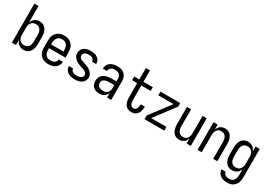

<svg xmlns="http://www.w3.org/2000/svg" viewBox="35 -1823 4431 3134"><g transform="rotate(30 2250.0 -256.0)"><path d="M285 8Q261 8 238 1.5Q215 -5 196 -19Q177 -33 163.5 -53Q150 -73 142 -96V0H64V-735H142V-424Q150 -447 163.5 -467Q177 -487 196 -501Q215 -515 238 -521.5Q261 -528 285 -528Q310 -528 334 -521Q358 -514 377.5 -498.5Q397 -483 410 -462Q423 -441 431 -417.5Q439 -394 441.5 -369.5Q444 -345 444 -320V-200Q444 -175 441.5 -150.5Q439 -126 431 -102.5Q423 -79 410 -58Q397 -37 377.5 -21.5Q358 -6 334 1Q310 8 285 8ZM254 -62Q271 -62 287.5 -66Q304 -70 317.5 -80Q331 -90 341 -104Q351 -118 356.5 -134Q362 -150 364 -166.5Q366 -183 366 -200V-320Q366 -337 364 -353.5Q362 -370 356.5 -386Q351 -402 341 -416Q331 -430 317.5 -440Q304 -450 287.5 -454Q271 -458 254 -458Q237 -458 220.5 -454Q204 -450 190.5 -440Q177 -430 167 -416Q157 -402 151.5 -386Q146 -370 144 -353.5Q142 -337 142 -320V-200Q142 -183 144 -166.5Q146 -150 151.5 -134Q157 -118 167 -104Q177 -90 190.5 -80Q204 -70 220.5 -66Q237 -62 254 -62Z M750 8Q723 8 696.5 2.5Q670 -3 646.5 -16Q623 -29 604.5 -49.5Q586 -70 575 -94.5Q564 -119 560 -146Q556 -173 556 -200V-320Q556 -347 560 -374Q564 -401 575 -425.5Q586 -450 604.5 -470.5Q623 -491 646.5 -504Q670 -517 696.5 -522.5Q723 -528 750 -528Q777 -528 803.5 -522.5Q830 -517 853.5 -504Q877 -491 895.5 -470.5Q914 -450 925 -425.5Q936 -401 940 -374Q944 -347 944 -320V-225H634V-200Q634 -183 636 -166Q638 -149 644 -133Q650 -117 660.5 -103Q671 -89 685 -79.5Q699 -70 716 -66Q733 -62 750 -62Q770 -62 789.5 -65.5Q809 -69 826 -79.5Q843 -90 853.5 -107.5Q864 -125 864 -145H942Q942 -122 934.5 -100Q927 -78 913.5 -59.5Q900 -41 881 -27.5Q862 -14 840.5 -6Q819 2 796 5Q773 8 750 8ZM866 -295V-320Q866 -337 864 -354Q862 -371 856 -387Q850 -403 839.5 -417Q829 -431 815 -440.5Q801 -450 784 -454Q767 -458 750 -458Q733 -458 716 -454Q699 -450 685 -440.5Q671 -431 660.5 -417Q650 -403 644 -387Q638 -371 636 -354Q634 -337 634 -320V-295Z M1249 8Q1227 8 1205.5 5.5Q1184 3 1163 -3.5Q1142 -10 1123.5 -21.5Q1105 -33 1091 -49.5Q1077 -66 1069.5 -87Q1062 -108 1062 -130V-135H1140V-132Q1140 -114 1151 -99Q1162 -84 1178.5 -75.5Q1195 -67 1213 -64.5Q1231 -62 1249 -62Q1267 -62 1285.5 -65Q1304 -68 1320 -76Q1336 -84 1347.5 -99.5Q1359 -115 1359 -133Q1359 -151 1349 -165.5Q1339 -180 1324.5 -189.5Q1310 -199 1294 -205Q1278 -211 1261.5 -216Q1245 -221 1228.5 -226.5Q1212 -232 1196 -238.5Q1180 -245 1165 -253Q1150 -261 1136 -271.5Q1122 -282 1110.5 -294.5Q1099 -307 1090 -321.5Q1081 -336 1076.5 -353Q1072 -370 1072 -387Q1072 -408 1078.5 -429Q1085 -450 1098 -467Q1111 -484 1129 -496Q1147 -508 1167 -515.5Q1187 -523 1208.5 -525.5Q1230 -528 1251 -528Q1272 -528 1293 -525.5Q1314 -523 1334 -516Q1354 -509 1372 -497.5Q1390 -486 1403 -469.5Q1416 -453 1423 -432.5Q1430 -412 1430 -391V-385H1352V-388Q1352 -405 1342.5 -420Q1333 -435 1318 -443.5Q1303 -452 1285.5 -455Q1268 -458 1251 -458Q1234 -458 1216.5 -455Q1199 -452 1184 -443.5Q1169 -435 1159 -419.5Q1149 -404 1149 -387Q1149 -370 1159 -355Q1169 -340 1183 -330.5Q1197 -321 1213.5 -315Q1230 -309 1246.5 -304Q1263 -299 1279 -293.5Q1295 -288 1311 -281.5Q1327 -275 1342.5 -267Q1358 -259 1371.5 -248.5Q1385 -238 1397 -225.5Q1409 -213 1418 -198.5Q1427 -184 1431.5 -167Q1436 -150 1436 -133Q1436 -111 1428.5 -90Q1421 -69 1407.5 -52Q1394 -35 1375 -23Q1356 -11 1335.5 -4Q1315 3 1293 5.5Q1271 8 1249 8Z M1714 8Q1683 8 1652.5 -0.5Q1622 -9 1599.5 -30Q1577 -51 1566.5 -81.5Q1556 -112 1556 -143Q1556 -168 1562.5 -193Q1569 -218 1585 -237.5Q1601 -257 1623 -270.5Q1645 -284 1669 -292Q1693 -300 1718 -303Q1743 -306 1769 -306H1858V-355Q1858 -376 1851 -397Q1844 -418 1828 -432Q1812 -446 1791 -452Q1770 -458 1749 -458Q1730 -458 1711 -454.5Q1692 -451 1675.5 -440.5Q1659 -430 1649.5 -413Q1640 -396 1640 -377V-375H1562V-378Q1562 -401 1569 -422.5Q1576 -444 1589 -462.5Q1602 -481 1620.5 -494Q1639 -507 1660.5 -514.5Q1682 -522 1704 -525Q1726 -528 1749 -528Q1773 -528 1797 -524.5Q1821 -521 1843 -511Q1865 -501 1883.5 -485Q1902 -469 1914 -448Q1926 -427 1931 -403Q1936 -379 1936 -355V0H1858V-86Q1850 -65 1835.5 -46.5Q1821 -28 1802 -15Q1783 -2 1760 3Q1737 8 1714 8ZM1746 -62Q1769 -62 1791.5 -69.5Q1814 -77 1829.5 -94Q1845 -111 1851.5 -134Q1858 -157 1858 -180V-236H1769Q1754 -236 1739 -234.5Q1724 -233 1709.5 -229.5Q1695 -226 1681 -220Q1667 -214 1656 -204Q1645 -194 1639.5 -179.5Q1634 -165 1634 -150Q1634 -130 1643 -111.5Q1652 -93 1668.5 -81.5Q1685 -70 1705 -66Q1725 -62 1746 -62Z M2316 8Q2294 8 2271.5 2Q2249 -4 2230.5 -17Q2212 -30 2199.5 -49Q2187 -68 2179.5 -89.5Q2172 -111 2169 -133.5Q2166 -156 2166 -179V-450H2070V-520H2166V-735H2244V-520H2420V-450H2244V-179Q2244 -166 2245 -153Q2246 -140 2249 -127.5Q2252 -115 2257 -103.5Q2262 -92 2270.5 -82Q2279 -72 2291 -67Q2303 -62 2316 -62Q2329 -62 2340.5 -67Q2352 -72 2360.5 -81Q2369 -90 2374.5 -101.5Q2380 -113 2383 -125Q2386 -137 2387.5 -149.5Q2389 -162 2389 -174V-180H2467V-171Q2467 -149 2463 -127Q2459 -105 2451.5 -84.5Q2444 -64 2431 -46Q2418 -28 2400 -15.5Q2382 -3 2360 2.5Q2338 8 2316 8Z M2564 0V-70L2851 -450H2564V-520H2936V-450L2649 -70H2936V0Z M3219 8Q3194 8 3170.5 1Q3147 -6 3128 -22Q3109 -38 3096.5 -59Q3084 -80 3076.5 -103.5Q3069 -127 3066.5 -151.5Q3064 -176 3064 -200V-520H3142V-200Q3142 -183 3144 -166.5Q3146 -150 3151 -134.5Q3156 -119 3165.5 -105Q3175 -91 3188 -81Q3201 -71 3217 -66.5Q3233 -62 3250 -62Q3267 -62 3283 -66.5Q3299 -71 3312 -81Q3325 -91 3334.5 -105Q3344 -119 3349 -134.5Q3354 -150 3356 -166.5Q3358 -183 3358 -200V-520H3436V0H3358V-95Q3350 -73 3337.5 -53Q3325 -33 3306.5 -19Q3288 -5 3265 1.5Q3242 8 3219 8Z M3564 0V-520H3642V-425Q3650 -447 3662.5 -467Q3675 -487 3693.5 -501Q3712 -515 3735 -521.5Q3758 -528 3781 -528Q3806 -528 3829.5 -521Q3853 -514 3872 -498Q3891 -482 3903.5 -461Q3916 -440 3923.5 -416.5Q3931 -393 3933.5 -368.5Q3936 -344 3936 -320V0H3858V-320Q3858 -337 3856 -353.5Q3854 -370 3849 -385.5Q3844 -401 3834.5 -415Q3825 -429 3812 -439Q3799 -449 3783 -453.5Q3767 -458 3750 -458Q3733 -458 3717 -453.5Q3701 -449 3688 -439Q3675 -429 3665.5 -415Q3656 -401 3651 -385.5Q3646 -370 3644 -353.5Q3642 -337 3642 -320V0Z M4248 223Q4226 223 4204 220.5Q4182 218 4161.5 210.5Q4141 203 4122.5 190.5Q4104 178 4090.5 161Q4077 144 4070 123Q4063 102 4062 80H4140Q4140 98 4151 113.5Q4162 129 4177.5 138Q4193 147 4211 150Q4229 153 4248 153Q4264 153 4280.5 148.5Q4297 144 4310.5 134.5Q4324 125 4333.5 111Q4343 97 4348.5 81Q4354 65 4356 48.5Q4358 32 4358 15V-96Q4350 -73 4336.5 -53Q4323 -33 4304 -19Q4285 -5 4262 1.5Q4239 8 4215 8Q4190 8 4166 1Q4142 -6 4122.5 -21.5Q4103 -37 4090 -58Q4077 -79 4069 -102.5Q4061 -126 4058.5 -150.5Q4056 -175 4056 -200V-320Q4056 -345 4058.5 -369.5Q4061 -394 4069 -417.5Q4077 -441 4090 -462Q4103 -483 4122.5 -498.5Q4142 -514 4166 -521Q4190 -528 4215 -528Q4239 -528 4262 -521.5Q4285 -515 4304 -501Q4323 -487 4336.5 -467Q4350 -447 4358 -424V-520H4436V15Q4436 42 4432 68.5Q4428 95 4417.5 119Q4407 143 4390 164Q4373 185 4350 198.5Q4327 212 4300.5 217.5Q4274 223 4248 223ZM4246 -62Q4263 -62 4279.5 -66Q4296 -70 4309.5 -80Q4323 -90 4333 -104Q4343 -118 4348.5 -134Q4354 -150 4356 -166.5Q4358 -183 4358 -200V-320Q4358 -337 4356 -353.5Q4354 -370 4348.5 -386Q4343 -402 4333 -416Q4323 -430 4309.5 -440Q4296 -450 4279.5 -454Q4263 -458 4246 -458Q4229 -458 4212.5 -454Q4196 -450 4182.5 -440Q4169 -430 4159 -416Q4149 -402 4143.5 -386Q4138 -370 4136 -353.5Q4134 -337 4134 -320V-200Q4134 -183 4136 -166.5Q4138 -150 4143.5 -134Q4149 -118 4159 -104Q4169 -90 4182.5 -80Q4196 -70 4212.5 -66Q4229 -62 4246 -62Z"/></g></svg>

Font: Iosevka
Style: Regular
Weight: 400
Monospace: yes
Designer: Belleve Invis
Foundry: Belleve Invis
Version: Version 33.2.3; ttfautohint (v1.8.4)